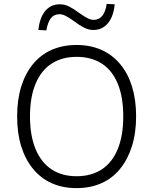

<svg xmlns="http://www.w3.org/2000/svg" viewBox="-20 -958 786 986"><path d="M373 8Q302 8 246 -17Q190 -42 150 -90.5Q110 -139 89 -206.5Q68 -274 68 -360Q68 -446 89 -513.5Q110 -581 149.5 -629Q189 -677 245.5 -702Q302 -727 373 -727Q444 -727 500.5 -702Q557 -677 597 -629Q637 -581 658 -513.5Q679 -446 679 -361Q679 -275 657.5 -207Q636 -139 596.5 -90.5Q557 -42 500.5 -17Q444 8 373 8ZM373 -53Q449 -53 502.5 -88Q556 -123 584.5 -192Q613 -261 613 -360Q613 -459 585 -527.5Q557 -596 503.5 -631Q450 -666 373 -666Q298 -666 244.5 -631Q191 -596 162.5 -527.5Q134 -459 134 -360Q134 -262 162.5 -193Q191 -124 244.5 -88.5Q298 -53 373 -53ZM218 -802 177 -804Q184 -868 212.5 -902Q241 -936 287 -936Q312 -936 335 -924.5Q358 -913 386 -892Q413 -873 429.5 -864.5Q446 -856 460 -856Q489 -856 505.5 -877Q522 -898 528 -938L569 -936Q563 -873 534 -838.5Q505 -804 459 -804Q436 -804 412 -816Q388 -828 359 -850Q334 -868 317 -876.5Q300 -885 286 -885Q257 -885 241 -864Q225 -843 218 -802Z"/></svg>

Font: Nunitoga
Style: Light
Weight: 300
Designer: Vernon Adams
Foundry: Vernon Adams
Version: Version 1.0